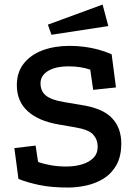

<svg xmlns="http://www.w3.org/2000/svg" viewBox="-20 -813 600 853"><path d="M282 20.2Q208 20.2 154.2 8.9Q100.5 -2.5 62 -18L43.8 -155L138.2 -166.2L149.2 -93.5Q177.8 -83.5 208.6 -78.4Q239.5 -73.2 274.2 -73.2Q311.8 -73.2 343.8 -82.6Q375.8 -92 394.9 -111.4Q414 -130.8 414 -161Q414 -192 394.4 -214.6Q374.8 -237.2 313 -247.5L240.8 -260Q151 -275.2 102.9 -319.2Q54.8 -363.2 54.8 -434.5Q54.8 -492.2 85.9 -531.2Q117 -570.2 170 -589.8Q223 -609.2 289 -609.2Q322.8 -609.2 354.4 -605.1Q386 -601 416.2 -592.9Q446.5 -584.8 476 -571.8L495.2 -424.5L394 -413.8L381 -503.5Q360.2 -510.8 336.1 -514.5Q312 -518.2 285.5 -518.2Q226.8 -518.2 193.4 -497.8Q160 -477.2 160 -443.2Q160 -408 184.1 -388.4Q208.2 -368.8 264.8 -359.5L339.2 -347Q435.5 -332.5 477.1 -288.9Q518.8 -245.2 518.8 -175.8Q518.8 -117.8 497.1 -79.6Q475.5 -41.5 440.2 -19.6Q405 2.2 363.2 11.2Q321.5 20.2 282 20.2ZM435.8 -792.8 461.2 -697.2 208.5 -658.5 192.8 -703.5Z"/></svg>

Font: Podkova VF Beta
Style: Regular
Weight: 400
Designer: Ilya Yudin
Foundry: Cyreal (www.cyreal.org)
Version: Version 2.100